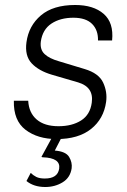

<svg xmlns="http://www.w3.org/2000/svg" viewBox="-20 -547 510 769"><path d="M207 10Q131 10 82.2 -27.2Q33.5 -64.5 35.5 -143.5H93Q95.5 -95.5 126.8 -68.5Q158 -41.5 214.5 -41.5Q268.5 -41.5 304.8 -64.5Q341 -87.5 347.5 -135.5Q356.5 -198 293 -217L188.5 -247.5Q135.5 -263 107 -293.2Q78.5 -323.5 86 -378Q95 -444 144 -485.5Q193 -527 281 -527Q354.5 -527 395.2 -491.5Q436 -456 429 -385H372.5Q373.5 -426.5 348.8 -451.2Q324 -476 274 -476Q221.5 -476 186 -452.5Q150.5 -429 143.5 -380.5Q139.5 -348.5 158.5 -330.5Q177.5 -312.5 216.5 -301.5L319 -270.5Q376 -253.5 393.2 -216Q410.5 -178.5 405 -139Q395.5 -71 344.8 -30.5Q294 10 207 10ZM161.5 202Q115.5 202 86 178L103 145.5Q112.5 155 125.2 161.5Q138 168 159.5 168Q211 168 217 128.5Q223.5 85.5 152 83Q143.5 83 148 77.5L193 -5H231L199.5 56Q243.5 59.5 256.8 81.5Q270 103.5 267 127Q261.5 164.5 230.8 183.2Q200 202 161.5 202Z"/></svg>

Font: Public Sans ExtraLight
Style: Italic
Weight: 200
Italic angle: -8°
Designer: The Public Sans project authors (U.S. Web Design System). Libre Franklin designed by Pablo Impallari and Rodrigo Fuenzal
Version: Version 1.007; ttfautohint (v1.8.1) -l 8 -r 50 -G 200 -x 14 